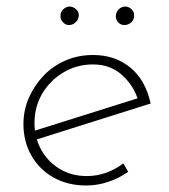

<svg xmlns="http://www.w3.org/2000/svg" viewBox="-20 -563 519 590"><path d="M247 -22Q278 -22 307 -32.5Q336 -43 359 -61L374 -35Q347 -16 313.5 -4.5Q280 7 245 7Q188 7 144.5 -17.5Q101 -42 76.5 -85Q52 -128 52 -182Q52 -224 68.5 -262Q85 -300 113.5 -330Q142 -360 181 -377Q220 -394 266 -394Q301 -394 329.5 -384Q358 -374 381 -355Q404 -336 419.5 -308.5Q435 -281 443 -245L85 -132L79 -159L419 -266L405 -254Q391 -300 355 -332.5Q319 -365 266 -365Q216 -365 175 -340.5Q134 -316 110 -275.5Q86 -235 86 -185Q86 -141 106 -104Q126 -67 162.5 -44.5Q199 -22 247 -22ZM166 -515Q166 -527 175 -535Q184 -543 195 -543Q206 -542 214.5 -534Q223 -526 222 -514Q221 -502 212 -494Q203 -486 192 -486Q181 -486 173 -495Q165 -504 166 -515ZM336 -515Q337 -527 345.5 -535Q354 -543 366 -543Q377 -542 385 -534Q393 -526 392 -514Q392 -502 383 -494Q374 -486 362 -486Q351 -486 343 -494.5Q335 -503 336 -515Z"/></svg>

Font: Josefin Sans Thin ExtraLight
Style: Italic
Weight: 250
Italic angle: -7°
Version: Version 2.000